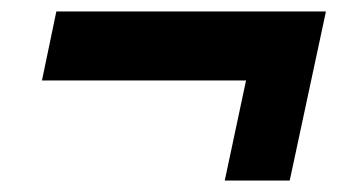

<svg xmlns="http://www.w3.org/2000/svg" viewBox="-20 -420 631 334"><path d="M547 -400 484 -106H371L408 -280H53L78 -400Z"/></svg>

Font: Raleway
Style: Bold Italic
Weight: 700
Italic angle: -12°
Designer: Matt McInerney, Pablo Impallari, Rodrigo Fuenzalida
Foundry: Matt McInerney, Pablo Impallari, Rodrigo Fuenzalida
Version: Version 4.101;RELEASE